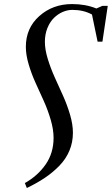

<svg xmlns="http://www.w3.org/2000/svg" viewBox="-20 -731 553 950"><path d="M103 174.8Q167 138.7 206.1 82.3Q245.1 25.9 245.1 -48.8Q245.1 -89.8 231 -138.2Q216.8 -186.5 196.8 -231Q176.8 -275.4 156.5 -319.8Q136.2 -364.3 122.1 -411.6Q107.9 -459 107.9 -499Q107.9 -592.3 174.6 -651.6Q241.2 -710.9 336.9 -710.9Q403.3 -710.9 457 -689L486.8 -702.1H513.2L486.8 -524.9H462.9L435.1 -659.2Q393.1 -682.1 337.9 -682.1Q314 -682.1 290.3 -671.9Q266.6 -661.6 246.8 -642.3Q227.1 -623 214.6 -592.3Q202.1 -561.5 202.1 -523.9Q202.1 -485.4 216.6 -438.7Q231 -392.1 251.2 -347.4Q271.5 -302.7 291.7 -257.8Q312 -212.9 326.4 -164.3Q340.8 -115.7 340.8 -74.2Q340.8 -26.9 323.5 14.4Q306.2 55.7 273.9 88.9Q241.7 122.1 202.6 148.4Q163.6 174.8 112.8 199.2Z"/></svg>

Font: Dihjauti S
Style: Bold Italic
Weight: 700
Italic angle: -9°
Designer: T. Christopher White
Version: Version 3.0.0